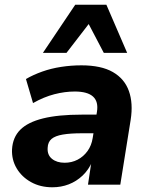

<svg xmlns="http://www.w3.org/2000/svg" viewBox="-20 -783 632 814"><path d="M202 11Q151 11 111.5 -11Q72 -33 50.5 -69.5Q29 -106 31 -150Q34 -201 66 -233Q98 -265 162.5 -281Q227 -297 326 -297H403L391 -218H328Q278 -218 246 -212.5Q214 -207 198.5 -194Q183 -181 182 -156Q180 -126 200.5 -109.5Q221 -93 254 -93Q284 -93 309 -106Q334 -119 351 -142.5Q368 -166 373 -198L391 -309Q398 -352 374.5 -373.5Q351 -395 297 -395Q255 -395 210.5 -383.5Q166 -372 120 -346L90 -448Q121 -466 159 -479.5Q197 -493 239.5 -499.5Q282 -506 325 -506Q409 -506 458.5 -477.5Q508 -449 526.5 -397Q545 -345 534 -275L490 0H353L368 -100H372Q356 -63 330 -38.5Q304 -14 271.5 -1.5Q239 11 202 11ZM162 -559 299 -763H431L519 -559H420L356 -681L262 -559Z"/></svg>

Font: Nunito Sans 10pt ExtraBold
Style: Italic
Weight: 800
Italic angle: -9°
Designer: Vernon Adams
Foundry: Vernon Adams
Version: Version 3.101;gftools[0.9.27]